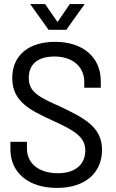

<svg xmlns="http://www.w3.org/2000/svg" viewBox="-20 -913 570 941"><path d="M259 8C397 8 480 -65 480 -179C480 -292 390 -335 279 -389C170 -437 121 -462 121 -531C121 -600 167 -636 247 -636C339 -636 393 -583 393 -512V-483H474V-515C474 -632 387 -708 250 -708C122 -708 40 -643 40 -530C40 -414 130 -372 236 -323C346 -273 398 -242 398 -175C398 -110 352 -64 264 -64C168 -64 112 -114 112 -185V-218H31V-181C31 -67 119 8 259 8ZM128 -893 218 -767H305L395 -893H322L262 -805L201 -893Z"/></svg>

Font: Vanilla Cream Book
Style: Regular
Weight: 400
Designer: Jeremy Tribby, Jinavaṁso
Foundry: Tribby Type
Version: Version 1.422;Glyphs 3.1.2 (3151)